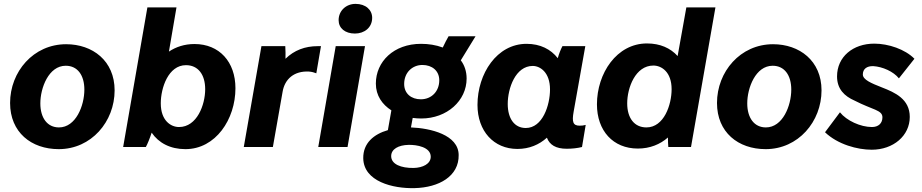

<svg xmlns="http://www.w3.org/2000/svg" viewBox="-20 -758 4754 990"><path d="M283 11C451 11 571 -131 571 -292C571 -445 457 -530 321 -530C152 -530 32 -388 32 -227C32 -76 141 11 283 11ZM284 -101C224 -101 188 -150 188 -225C188 -305 231 -419 319 -419C380 -419 415 -370 415 -296C415 -213 371 -101 284 -101Z M615 0H732C740 -14 753 -46 762 -74C798 -21 858 11 936 11C1092 11 1194 -143 1194 -303C1194 -439 1111 -531 983 -531C931 -531 887 -516 851 -492L890 -720H740ZM903 -103C861 -103 809 -136 809 -225C809 -305 848 -422 939 -422C1001 -422 1038 -374 1038 -298C1038 -218 996 -103 903 -103Z M1237 0H1387L1437 -284C1448 -351 1497 -393 1573 -389C1588 -388 1601 -384 1611 -380L1635 -520H1618C1553 -520 1497 -499 1452 -455C1453 -475 1452 -496 1451 -520H1328Z M1621 0H1772L1862 -520H1711ZM1810 -585C1859 -585 1899 -616 1899 -666C1899 -707 1866 -738 1813 -738C1765 -738 1726 -703 1726 -654C1726 -613 1759 -585 1810 -585Z M2152 -147C2285 -147 2386 -239 2386 -353C2386 -390 2375 -422 2356 -447L2432 -571H2293C2285 -557 2273 -535 2263 -513C2228 -526 2190 -532 2151 -532C2010 -532 1918 -440 1918 -327C1918 -265 1951 -219 1998 -189L1980 -87C1907 -66 1852 -20 1853 58C1855 178 2006 215 2118 212C2243 209 2347 151 2345 41C2344 -63 2200 -97 2099 -101L2108 -150C2123 -148 2137 -147 2152 -147ZM2113 108C2048 109 1997 89 1997 47C1997 11 2034 -10 2087 -11C2128 -12 2201 0 2201 50C2201 87 2160 107 2113 108ZM2150 -246C2101 -246 2064 -275 2064 -325C2064 -385 2107 -423 2158 -423C2208 -423 2245 -393 2245 -344C2245 -287 2205 -246 2150 -246Z M2902 9C2930 9 2958 6 2981 0L3000 -114C2990 -111 2980 -110 2969 -110C2935 -110 2928 -128 2938 -183L2998 -520H2880C2871 -503 2862 -480 2856 -458C2820 -504 2766 -532 2695 -532C2542 -532 2442 -378 2442 -217C2442 -82 2526 10 2648 10C2709 10 2760 -12 2800 -48C2814 -11 2846 9 2902 9ZM2727 -418C2765 -418 2816 -385 2816 -297C2816 -216 2778 -98 2691 -98C2633 -98 2598 -146 2598 -222C2598 -303 2638 -418 2727 -418Z M3426 0H3543L3669 -720H3519L3474 -469C3437 -510 3384 -534 3316 -534C3160 -534 3058 -380 3058 -220C3058 -84 3141 8 3269 8C3332 8 3384 -14 3424 -49C3424 -29 3425 -10 3426 0ZM3349 -420C3391 -420 3443 -387 3443 -298C3443 -218 3404 -101 3313 -101C3251 -101 3214 -149 3214 -225C3214 -305 3256 -420 3349 -420Z M3928 11C4096 11 4216 -131 4216 -292C4216 -445 4102 -530 3966 -530C3797 -530 3677 -388 3677 -227C3677 -76 3786 11 3928 11ZM3929 -101C3869 -101 3833 -150 3833 -225C3833 -305 3876 -419 3964 -419C4025 -419 4060 -370 4060 -296C4060 -213 4016 -101 3929 -101Z M4475 14C4586 14 4671 -58 4671 -155C4671 -247 4595 -281 4528 -307C4472 -329 4429 -347 4429 -374C4429 -402 4449 -418 4483 -417C4531 -414 4587 -389 4615 -354L4695 -455C4647 -504 4561 -533 4488 -533C4378 -533 4296 -465 4296 -364C4296 -299 4334 -262 4387 -239C4480 -191 4530 -191 4530 -153C4530 -122 4509 -103 4476 -103C4417 -103 4345 -136 4311 -179L4234 -76C4300 -13 4401 14 4475 14Z"/></svg>

Font: Fixel Text 20240404
Style: Bold Italic
Weight: 700
Width: 4
Italic angle: -10°
Designer: AlfaBravo + MacPaw
Foundry: Kyrylo Tkachov, Marchela Mozhyna, Serhii Makarenko, Maria Weinstein, Zakhar Kryvoshyya
Version: Version 1.211;Glyphs 3.2 (3225)